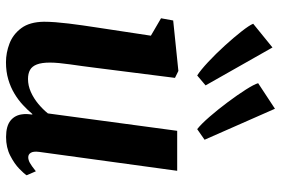

<svg xmlns="http://www.w3.org/2000/svg" viewBox="-169 -762 941 643"><g transform="rotate(90 301.5 -440.5)"><path d="M188.4 10Q156.7 10 125.8 -1.8Q94.9 -13.6 74.2 -41.4Q53.5 -69.2 52.8 -117.3Q52.8 -134.8 54.4 -155.7Q56 -176.7 58.8 -199.8Q61.7 -223 65 -246.8Q68.4 -270.6 71.9 -293.2L99.5 -475.3L41.2 -509.3L48.6 -550L217.6 -567.4L240.8 -556L207 -289.2Q204.5 -267.7 201.4 -246.2Q198.3 -224.8 195.6 -204.9Q192.9 -185 191.2 -167.9Q189.6 -150.7 189.6 -137.4Q189.6 -109.7 195.8 -93.6Q202 -77.4 214.2 -70.6Q226.4 -63.8 244.6 -63.8Q266.7 -63.8 288 -73.3Q309.3 -82.8 327.7 -98.1Q346.1 -113.4 359.8 -130.4L418.1 -563.4H552L488.7 -101.4Q486.2 -82.1 491.5 -73.4Q496.7 -64.6 506.7 -64.6Q515.6 -64.6 525.4 -70Q535.2 -75.3 553.6 -90.1L567 -59.3Q562.3 -51.3 545.4 -34.8Q528.4 -18.2 501.3 -4.3Q474.1 9.7 438.8 9.7Q402.2 9.7 383.6 -5.4Q365.1 -20.6 362.6 -46.3Q362.2 -48.9 362 -52.5Q361.8 -56.2 362 -60.4Q362.2 -64.7 362.7 -69.2Q363.2 -73.7 363.7 -77.6L362 -78.6Q348.7 -62.7 331.8 -47Q315 -31.2 293.6 -18.4Q272.3 -5.5 246.2 2.2Q220.2 10 188.4 10ZM232.8 -630.4Q214.8 -641.8 187.6 -667.2Q160.4 -692.6 133 -722.7Q105.5 -752.9 85.1 -779Q64.7 -805 59.5 -817.9L139 -882.5L266 -658.5ZM412.5 -630.4Q395.5 -643.7 371.1 -671.8Q346.7 -699.9 322.3 -732.6Q297.8 -765.3 280.1 -793.2Q262.4 -821.1 258.6 -834.5L344.2 -890.8L448 -655.1Z"/></g></svg>

Font: Merriweather Light
Style: Italic
Weight: 300
Italic angle: -7.8°
Designer: Eben Sorkin
Foundry: Eben Sorkin
Version: Version 2.101